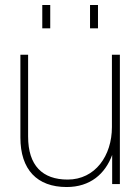

<svg xmlns="http://www.w3.org/2000/svg" viewBox="-20 -740 564 772"><path d="M93 -191V-520H62V-187C62 -58 129 12 248 12C343 12 403 -41 431 -117V0H462V-520H430V-229C430 -114 363 -18 252 -18C151 -18 93 -74 93 -191ZM150 -626H182V-720H150ZM342 -626H374V-720H342Z"/></svg>

Font: Aspekta 100
Style: Regular
Weight: 100
Designer: Ivo Dolenc
Version: Version 2.000